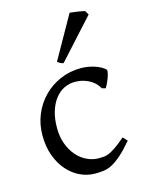

<svg xmlns="http://www.w3.org/2000/svg" viewBox="-113 -795 663 879"><g transform="rotate(-15 218.5 -356.0)"><path d="M410.2 -92.8Q378.4 -55.2 354.2 -33.9Q330.1 -12.7 309.6 -1.7Q289.1 9.3 269.5 12Q250 14.6 227.1 14.6Q191.4 14.6 157.5 -1.2Q123.5 -17.1 97.2 -46.9Q70.8 -76.7 54.9 -119.6Q39.1 -162.6 39.1 -216.8Q39.1 -269.5 58.3 -315.4Q77.6 -361.3 111.1 -395.3Q144.5 -429.2 189.9 -449Q235.4 -468.8 288.1 -468.8Q304.2 -468.8 321 -466.1Q337.9 -463.4 353.3 -458.3Q368.7 -453.1 381.6 -446Q394.5 -439 402.8 -430.2Q403.8 -424.3 401.4 -413.6Q398.9 -402.8 394.5 -390.9Q390.1 -378.9 384.8 -367.9Q379.4 -356.9 375 -350.1L356.9 -355Q353 -363.8 344.2 -374Q335.4 -384.3 321.5 -393.6Q307.6 -402.8 288.3 -408.9Q269 -415 244.1 -415Q218.3 -415 194.6 -403.6Q170.9 -392.1 152.6 -369.1Q134.3 -346.2 123.3 -312Q112.3 -277.8 112.3 -231.9Q112.3 -190.4 124.8 -156.5Q137.2 -122.6 158 -98.6Q178.7 -74.7 205.8 -61.8Q232.9 -48.8 262.2 -48.8Q275.9 -48.8 287.6 -50Q299.3 -51.3 313.2 -57.6Q327.1 -64 345.5 -76.7Q363.8 -89.4 391.1 -112.8ZM218.3 -511.2Q209.5 -512.7 202.6 -516.6Q195.8 -520.5 190.4 -524.9L304.7 -727.1Q310.5 -726.6 320.1 -725.3Q329.6 -724.1 340.1 -722.7Q350.6 -721.2 360.4 -719.2Q370.1 -717.3 375.5 -715.8L386.7 -696.8Z"/></g></svg>

Font: Gentium Plus
Style: Regular
Weight: 400
Designer: J. Victor Gaultney, Annie Olsen, Iska Routamaa
Foundry: SIL International
Version: Version 1.510